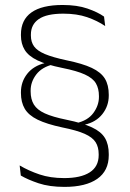

<svg xmlns="http://www.w3.org/2000/svg" viewBox="-20 -668 508 752"><path d="M311 -168.5 278 -185.5Q323.5 -195.5 345.5 -225.2Q367.5 -255 367.5 -288.5V-291.5Q367.5 -321.5 355.5 -341.8Q343.5 -362 312.5 -376.2Q281.5 -390.5 223.5 -402Q162 -414.5 126.8 -431.5Q91.5 -448.5 76.8 -472.5Q62 -496.5 62 -529V-533Q62 -590 103 -619.2Q144 -648.5 225.5 -648.5Q282 -648.5 322.5 -634.5Q363 -620.5 387.5 -603L392 -566Q361 -587 321 -600.8Q281 -614.5 228 -614.5Q162.5 -614.5 131.8 -593.2Q101 -572 101 -532.5V-528.5Q101 -503.5 113.5 -486.2Q126 -469 156.2 -456.2Q186.5 -443.5 240 -432Q303.5 -419 339.5 -402Q375.5 -385 390.8 -360Q406 -335 406 -297V-293.5Q406 -253 381 -221.2Q356 -189.5 311 -179.5ZM156 -430.5 189 -416Q144.5 -405.5 122.2 -376.5Q100 -347.5 100 -313.5V-310Q100 -279.5 112.5 -258.8Q125 -238 155.5 -224Q186 -210 240.5 -199Q304 -186 340 -169.2Q376 -152.5 391 -127.5Q406 -102.5 406 -64.5V-60Q406 1 361 32.5Q316 64 232.5 64Q173.5 64 131 49.8Q88.5 35.5 61.5 19.5L57 -20Q92.5 1 134.8 15.2Q177 29.5 231.5 29.5Q296.5 29.5 331.5 7Q366.5 -15.5 366.5 -60.5V-64Q366.5 -92 354.5 -111Q342.5 -130 311.8 -143.8Q281 -157.5 223.5 -169Q163 -182 127.5 -199.2Q92 -216.5 77 -242Q62 -267.5 62 -303.5V-307Q62 -347.5 86.5 -378.8Q111 -410 156 -421Z"/></svg>

Font: Anek Malayalam Medium ExtraLight
Style: Regular
Weight: 250
Version: Version 1.003